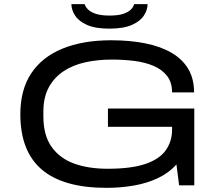

<svg xmlns="http://www.w3.org/2000/svg" viewBox="-20 -893 1055 925"><path d="M493 12Q285 12 181.5 -76Q78 -164 78 -343Q78 -460 130 -539Q182 -618 280.5 -658.5Q379 -699 515 -699Q607 -699 681 -684Q755 -669 807.5 -638Q860 -607 887.5 -560Q915 -513 915 -448H809Q809 -496 785 -527Q761 -558 720 -575.5Q679 -593 627 -599.5Q575 -606 519 -606Q451 -606 391.5 -593Q332 -580 286.5 -550Q241 -520 215 -472Q189 -424 189 -356V-332Q189 -241 228.5 -185.5Q268 -130 337 -105Q406 -80 498 -80Q612 -80 680 -103Q748 -126 778.5 -169Q809 -212 809 -268V-282H500V-370H916V0H843L830 -101Q794 -60 741 -35Q688 -10 624.5 1Q561 12 493 12ZM507 -755Q439 -755 399 -773Q359 -791 341.5 -818.5Q324 -846 324 -873H388Q391 -861 403.5 -848Q416 -835 441.5 -826.5Q467 -818 507 -818Q551 -818 576 -827Q601 -836 612.5 -849Q624 -862 626 -873H691Q691 -846 673.5 -818.5Q656 -791 615.5 -773Q575 -755 507 -755Z"/></svg>

Font: Archivo Expanded
Style: Regular
Weight: 400
Width: 7
Designer: Hector Gatti
Foundry: Omnibus-Type
Version: Version 2.001